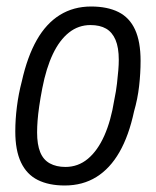

<svg xmlns="http://www.w3.org/2000/svg" viewBox="-20 -558 480 590"><path d="M179 12Q130 12 96 -5Q62 -22 44.5 -59Q27 -96 27 -154Q27 -191 32 -230.5Q37 -270 47 -308Q64 -384 93 -435Q122 -486 164 -512Q206 -538 260 -538Q310 -538 344 -521Q378 -504 395 -467Q412 -430 412 -371Q412 -333 407.5 -293.5Q403 -254 392 -216Q376 -141 347 -90.5Q318 -40 276 -14Q234 12 179 12ZM181 -45Q220 -45 250 -70Q280 -95 300.5 -141Q321 -187 331 -250Q337 -279 339.5 -301.5Q342 -324 343.5 -341.5Q345 -359 345 -374Q345 -412 335 -435.5Q325 -459 306 -470Q287 -481 258 -481Q221 -481 192 -458Q163 -435 142.5 -392Q122 -349 110 -287Q104 -256 100.5 -231.5Q97 -207 95.5 -187.5Q94 -168 94 -151Q94 -114 103.5 -90.5Q113 -67 133 -56Q153 -45 181 -45Z"/></svg>

Font: Archivo Condensed Light
Style: Italic
Weight: 300
Width: 3
Italic angle: -10°
Designer: Hector Gatti
Foundry: Omnibus-Type
Version: Version 2.001